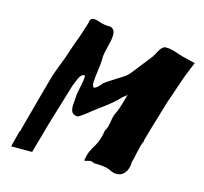

<svg xmlns="http://www.w3.org/2000/svg" viewBox="-99 -789 959 901"><g transform="rotate(15 380.0 -339.0)"><path d="M29 0H131L174 -153L233 -348C245 -373 251 -411 276 -411C286 -411 263 -325 263 -310C262 -268 246 -219 292 -216C301 -216 337 -245 349 -255C386 -285 435 -315 470 -354C480 -365 497 -368 498 -390C497 -385 477 -303 462 -276C448 -251 452 -207 435 -186C431 -158 423 -130 410 -108C397 -86 384 -66 380 -36C379 -32 374 -24 381 -24C387 -24 398 -30 409 -30C415 -30 424 -24 426 -24C449 -24 485 -23 506 -12C557 15 596 -20 595 -75C606 -108 609 -152 624 -183L625 -192L643 -255C657 -303 672 -351 686 -399L690 -408L710 -468L733 -534L760 -600C740 -605 703 -613 679 -621C659 -628 636 -637 609 -636C587 -636 572 -592 562 -579C544 -556 525 -532 508 -510C494 -492 478 -469 459 -456C459 -456 373 -402 371 -399C295 -305 335 -441 336 -504C331 -552 386 -651 333 -663C309 -663 293 -666 277 -672C257 -679 231 -685 230 -654L209 -588L187 -528L167 -468L144 -408C127 -365 118 -323 106 -282L54 -90L53 -84C52 -80 51 -81 49 -78Z"/></g></svg>

Font: Yuck
Style: It
Weight: 400
Version: Version Bleh